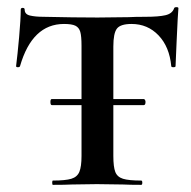

<svg xmlns="http://www.w3.org/2000/svg" viewBox="-20 -517 535 537"><path d="M121 -232Q121 -240 125 -240H382Q384 -240 385.5 -237.5Q387 -235 387 -232Q387 -223 382 -223H125Q121 -223 121 -232ZM36 -332Q35 -329 30 -329Q25 -329 25 -332Q29 -363 33.5 -413.5Q38 -464 38 -490Q38 -495 43.5 -495Q49 -495 49 -490Q49 -477 64 -473.5Q79 -470 102 -470Q188 -468 253 -468L340 -469Q357 -470 386 -470Q424 -470 443 -474.5Q462 -479 467 -494Q468 -497 473.5 -497Q479 -497 479 -494Q479 -488 477 -464Q476 -439 474 -401.5Q472 -364 471 -332Q471 -329 465 -329Q459 -329 459 -332Q454 -386 423.5 -418Q393 -450 348 -450Q317 -450 307 -437Q297 -424 297 -387V-81Q297 -50 302.5 -36Q308 -22 324 -17Q340 -12 375 -12Q378 -12 378 -6Q378 0 375 0Q343 0 324 -1L251 -2L181 -1Q162 0 128 0Q126 0 126 -6Q126 -12 128 -12Q163 -12 179.5 -17Q196 -22 202 -36.5Q208 -51 208 -81V-389Q208 -416 204.5 -428Q201 -440 191 -445Q181 -450 159 -450Q70 -450 36 -332Z"/></svg>

Font: Cormorant SC SemiBold
Style: Regular
Weight: 600
Designer: Christian Thalmann (Catharsis Fonts)
Foundry: Catharsis Fonts
Version: Version 4.000